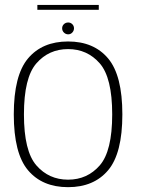

<svg xmlns="http://www.w3.org/2000/svg" viewBox="-20 -770 582 794"><path d="M261.5 4Q368 4 427 -65.8Q486 -135.5 486 -297Q486 -458.5 427 -528.5Q368 -598.5 261.5 -598.5Q155 -598.5 96 -528.5Q37 -458.5 37 -297Q37 -135.5 96 -65.8Q155 4 261.5 4ZM261.5 -27Q182 -27 130.5 -86Q79 -145 79 -297Q79 -449 130.5 -508Q182 -567 261.5 -567Q341 -567 392.5 -508Q444 -449 444 -297Q444 -145 392.5 -86Q341 -27 261.5 -27ZM262 -628Q272 -628 279 -635.5Q286 -643 286 -653Q286 -663 279 -670Q272 -677 262 -677Q251.5 -677 244.2 -670Q237 -663 237 -653Q237 -642.5 244.5 -635.2Q252 -628 262 -628ZM134.5 -729.5H388.5V-749.5H134.5Z"/></svg>

Font: Anybody Thin ExtraLight
Style: Regular
Weight: 250
Version: Version 1.113;gftools[0.9.25]